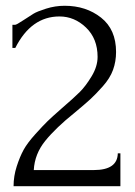

<svg xmlns="http://www.w3.org/2000/svg" viewBox="-20 -645 469 665"><path d="M23 -479V-559H32Q37 -559 61 -575Q84 -590 96 -597.5Q108 -605 139.5 -615Q171 -625 204 -625Q278 -625 330 -584Q382 -543 382 -465Q382 -432 371.5 -403Q361 -374 336 -346Q311 -318 293 -301.5Q275 -285 239 -255Q174 -203 137 -157.5Q100 -112 97 -56H305Q387 -56 388 -114H397V0H27Q27 -35 38 -69Q49 -103 62 -126.5Q75 -150 102.5 -180.5Q130 -211 145 -225.5Q160 -240 193 -269Q236 -306 256.5 -326.5Q277 -347 297.5 -381Q318 -415 318 -448Q318 -511 278 -549.5Q238 -588 186 -588Q88 -588 33 -479Z"/></svg>

Font: Forum
Style: Regular
Weight: 400
Designer: Denis Masharov
Foundry: Denis Masharov
Version: Version 1.000